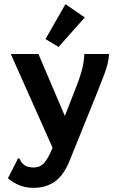

<svg xmlns="http://www.w3.org/2000/svg" viewBox="-20 -728 590 924"><path d="M142 176Q105 176 75.5 164.5Q46 153 18 130L63 42L66 33L75 37Q78 45 82.5 52Q87 59 101 69Q118 78 142 78Q173 78 193 55.5Q213 33 233 -17L32 -468H165L292 -170L345 -305Q362 -347 373 -386.5Q384 -426 386 -468H505Q502 -423 482.5 -372Q463 -321 445 -276L318 38Q288 115 244.5 145.5Q201 176 142 176ZM262 -502 199 -540 295 -708 388 -644Z"/></svg>

Font: Inconsolata SemiExpanded ExtraBold
Style: Regular
Weight: 800
Width: 6
Monospace: yes
Designer: Raph Levien, Cyreal, Brenton Simpson
Foundry: Raph Levien, Cyreal, Google
Version: Version 3.001; ttfautohint (v1.8.2.53-6de2)